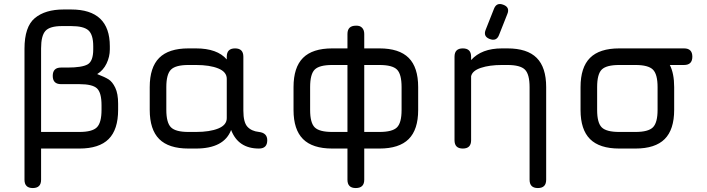

<svg xmlns="http://www.w3.org/2000/svg" viewBox="-20 -752 3578 972"><path d="M104 158V-505Q104 -617 156.5 -660.5Q209 -704 302 -704H340Q536 -704 536 -518V-502Q536 -465 519.5 -430.5Q503 -396 472 -377Q511 -362 530 -350Q549 -338 563.5 -308Q578 -278 578 -227V-196Q578 -96 530 -48Q482 0 382 0H188V158Q188 200 146 200Q104 200 104 158ZM188 -84H382Q447 -84 470.5 -107.5Q494 -131 494 -196V-219Q494 -283 471 -304.5Q448 -326 382 -326H289Q247 -326 247 -368Q247 -410 289 -410H322Q395 -410 423.5 -426Q452 -442 452 -502V-518Q452 -576 428 -598Q404 -620 340 -620H294Q232 -620 210 -595.5Q188 -571 188 -507Z M738 -196V-311Q738 -411 786 -459Q834 -507 934 -507H972Q1080 -507 1128 -451V-465Q1128 -507 1170 -507Q1212 -507 1212 -465V-192Q1212 -133 1232.5 -110.5Q1253 -88 1291 -84Q1333 -79 1333 -42Q1333 0 1291 0Q1186 0 1150 -94Q1114 0 972 0H934Q834 0 786 -48Q738 -96 738 -196ZM822 -196Q822 -131 845.5 -107.5Q869 -84 934 -84H972Q1042 -84 1085 -101.5Q1128 -119 1128 -154V-353Q1128 -388 1085 -405.5Q1042 -423 972 -423H934Q869 -423 845.5 -399.5Q822 -376 822 -311Z M1466 -195V-311Q1466 -411 1514 -459Q1562 -507 1662 -507H1739V-580Q1739 -622 1782 -622Q1802 -623 1813 -611.5Q1824 -600 1824 -580V-507H1901Q2001 -507 2049 -459Q2097 -411 2097 -311V-195Q2097 -96 2049 -48Q2001 0 1901 0H1824V158Q1824 200 1781 200Q1739 200 1739 158V0H1662Q1562 0 1514 -48Q1466 -96 1466 -195ZM1550 -195Q1550 -130 1573.5 -107Q1597 -84 1662 -84H1739V-423H1662Q1597 -423 1573.5 -400Q1550 -377 1550 -311ZM1824 -84H1901Q1966 -84 1989.5 -107Q2013 -130 2013 -195V-311Q2013 -377 1989.5 -400Q1966 -423 1901 -423H1824Z M2458 -555Q2425 -568 2439 -602L2481 -708Q2494 -741 2528 -728Q2563 -715 2548 -680L2506 -574Q2493 -541 2458 -555ZM2365 -42Q2365 0 2323 0Q2281 0 2281 -42V-465Q2281 -507 2323 -507Q2365 -507 2365 -465V-448Q2418 -507 2521 -507H2549Q2649 -507 2697 -459Q2745 -411 2745 -311V158Q2745 200 2703 200Q2661 200 2661 158V-311Q2661 -376 2637.5 -399.5Q2614 -423 2549 -423H2521Q2458 -423 2414.5 -408.5Q2371 -394 2365 -366Z M3115 0Q3015 0 2967 -48Q2919 -96 2919 -195V-311Q2919 -411 2967 -459Q3015 -507 3115 -507H3443Q3485 -507 3485 -465Q3485 -423 3443 -423H3371Q3393 -380 3393 -311V-196Q3393 -96 3345 -48Q3297 0 3197 0ZM3003 -195Q3003 -130 3026.5 -107Q3050 -84 3115 -84H3197Q3262 -84 3285.5 -107.5Q3309 -131 3309 -196V-311Q3309 -376 3285.5 -399.5Q3262 -423 3197 -423H3115Q3050 -423 3026.5 -400Q3003 -377 3003 -311Z"/></svg>

Font: Jura
Style: Bold
Weight: 700
Designer: Daniel Johnson, Alexei Vanyashin
Foundry: Daniel Johnson
Version: Version 5.103